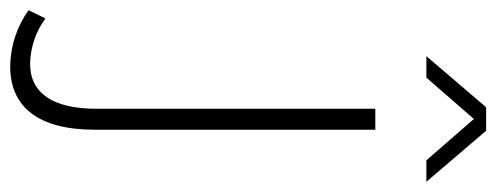

<svg xmlns="http://www.w3.org/2000/svg" viewBox="-411 -460 972 376"><g transform="rotate(90 75.0 -272.0)"><path d="M97 -738 -3 -621H39L120 -714L201 -621H243L143 -738ZM141 29V-521H100V25C100 111 69 156 10 155C-21 154 -51 144 -77 125L-93 158C-61 181 -24 193 15 194C97 195 141 138 141 29Z"/></g></svg>

Font: Montserrat ExtraLight
Style: Regular
Weight: 250
Designer: Julieta Ulanovsky
Foundry: Julieta Ulanovsky
Version: Version 4.000